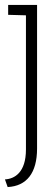

<svg xmlns="http://www.w3.org/2000/svg" viewBox="-22 -720 220 777"><path d="M11 -700V-660L83 -658V-115C83 -22 37 4 -2 6L9 37C86 33 128 -20 128 -119V-700Z"/></svg>

Font: Advent Pro
Style: Light
Weight: 300
Designer: Andreas Kalpakidis
Foundry: Andreas Kalpakidis
Version: Version 2.002 2007